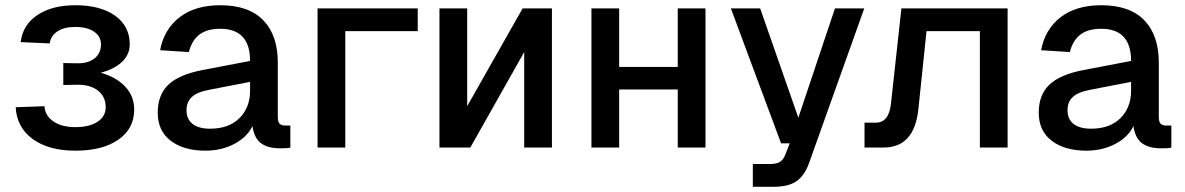

<svg xmlns="http://www.w3.org/2000/svg" viewBox="-20 -564 4531 734"><path d="M268 12Q166 12 105 -32.5Q44 -77 40 -154L150 -158Q152 -122 184 -100Q216 -78 268 -78Q322 -78 353 -98.5Q384 -119 384 -154Q384 -195 354 -218Q324 -241 274 -240L222 -239V-323L274 -322Q316 -321 341 -340.5Q366 -360 366 -394Q366 -425 339.5 -443Q313 -461 267 -461Q225 -461 199.5 -444Q174 -427 170 -398L59 -403Q67 -469 123 -506.5Q179 -544 268 -544Q364 -544 420 -504Q476 -464 476 -394Q476 -356 447 -328Q418 -300 365 -286Q425 -269 459 -232.5Q493 -196 493 -145Q493 -72 432.5 -30Q372 12 268 12Z M765 12Q682 12 632.5 -26Q583 -64 583 -133Q583 -202 624 -240.5Q665 -279 753 -296L936 -331Q936 -454 822 -454Q771 -454 742 -431.5Q713 -409 702 -365L592 -372Q607 -452 666.5 -498Q726 -544 822 -544Q931 -544 986.5 -486.5Q1042 -429 1042 -325V-118Q1042 -98 1049 -91Q1056 -84 1071 -84H1090V0Q1085 2 1073.5 2.5Q1062 3 1051 3Q1005 3 978.5 -16Q952 -35 945 -82Q925 -40 876 -14Q827 12 765 12ZM783 -72Q855 -72 895.5 -112.5Q936 -153 936 -217V-251L781 -221Q733 -212 713 -193Q693 -174 693 -143Q693 -108 716.5 -90Q740 -72 783 -72Z M1194 0V-532H1577V-445H1300V0Z M1660 0V-532H1766V-158L1978 -532H2090V0H1984V-365L1778 0Z M2241 0V-532H2347V-308H2571V-532H2677V0H2571V-222H2347V0Z M2858 150V63H2922Q2949 63 2961.5 55Q2974 47 2982 28L2999 -16H2966L2774 -532H2886L3032 -114L3172 -532H3284L3072 62Q3055 108 3024.5 129Q2994 150 2938 150Z M3285 0V-95H3328Q3378 -95 3386 -167L3426 -532H3832V0H3726V-445H3522L3491 -148Q3476 0 3358 0Z M4133 12Q4050 12 4000.5 -26Q3951 -64 3951 -133Q3951 -202 3992 -240.5Q4033 -279 4121 -296L4304 -331Q4304 -454 4190 -454Q4139 -454 4110 -431.5Q4081 -409 4070 -365L3960 -372Q3975 -452 4034.5 -498Q4094 -544 4190 -544Q4299 -544 4354.5 -486.5Q4410 -429 4410 -325V-118Q4410 -98 4417 -91Q4424 -84 4439 -84H4458V0Q4453 2 4441.5 2.5Q4430 3 4419 3Q4373 3 4346.5 -16Q4320 -35 4313 -82Q4293 -40 4244 -14Q4195 12 4133 12ZM4151 -72Q4223 -72 4263.5 -112.5Q4304 -153 4304 -217V-251L4149 -221Q4101 -212 4081 -193Q4061 -174 4061 -143Q4061 -108 4084.5 -90Q4108 -72 4151 -72Z"/></svg>

Font: Geist Med
Style: Regular
Weight: 400
Designer: Basement.studio, Andrés Briganti, Mateo Zaragoza
Foundry: Basement.studio, Vercel, Andrés Briganti, Guido Ferreyra, Mateo Zaragoza
Version: Version 1.401